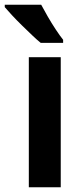

<svg xmlns="http://www.w3.org/2000/svg" viewBox="-55 -786 342 806"><path d="M200 0H66V-546H200ZM118 -766Q129 -745 145.5 -716.5Q162 -688 179.5 -661.5Q197 -635 210 -619V-606H116Q101 -618 80 -638Q59 -658 36.5 -680Q14 -702 -5 -722.5Q-24 -743 -35 -756V-766Z"/></svg>

Font: Noto Sans Kannada Condensed
Style: Bold
Weight: 700
Width: 3
Designer: Jelle Bosma - Monotype Design Team
Foundry: Monotype Imaging Inc.
Version: Version 2.005; ttfautohint (v1.8.4.7-5d5b)